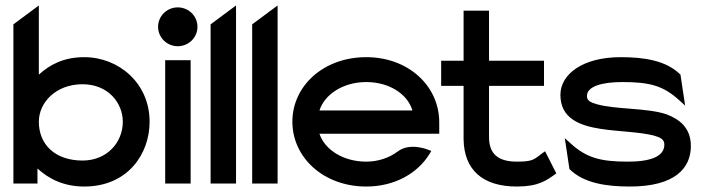

<svg xmlns="http://www.w3.org/2000/svg" viewBox="-20 -671 2568 702"><path d="M29 0H117V-55C157 -18 212 11 288 11C447 11 527 -108 527 -226C527 -367 414 -462 288 -462C214 -462 162 -435 122 -398V-651L29 -582ZM122 -226C122 -295 183 -363 282 -363C375 -363 429 -295 429 -226C429 -150 371 -84 282 -84C181 -84 122 -143 122 -226Z M558 -573C558 -533 591 -502 630 -502C669 -502 702 -533 702 -573C702 -613 669 -644 630 -644C591 -644 558 -613 558 -573ZM584 0H677V-451H584Z M750 0H843V-651L750 -582Z M902 0H995V-651L902 -582Z M1049 -226C1049 -95 1163 11 1319 11C1423 11 1507 -37 1551 -109L1557 -119L1547 -123C1546 -123 1480 -152 1434 -117C1403 -94 1363 -80 1319 -80C1237 -80 1168 -122 1148 -182H1586V-224C1586 -356 1474 -462 1319 -462C1163 -462 1049 -357 1049 -226ZM1148 -267C1167 -327 1236 -371 1319 -371C1402 -371 1470 -328 1488 -267Z M1593 -357H1675V-161C1677 -52 1742 11 1870 11C1949 11 1978 -11 2014 -37L1973 -118L1963 -111C1933 -89 1931 -80 1870 -80C1799 -80 1768 -110 1768 -170V-357H1969V-449H1768V-632H1675V-449H1593Z M2029 -324C2029 -239 2098 -212 2175 -200C2238 -190 2319 -189 2372 -175C2396 -168 2409 -161 2409 -142C2409 -99 2359 -80 2276 -80C2175 -80 2124 -94 2066 -147L2045 -166L2062 -53C2114 -1 2197 11 2283 11C2449 11 2506 -57 2506 -137C2506 -203 2465 -235 2417 -253C2347 -277 2233 -270 2162 -290C2138 -297 2126 -303 2126 -320C2126 -355 2180 -371 2256 -371C2357 -371 2406 -357 2464 -304L2485 -285L2468 -398C2416 -450 2335 -462 2249 -462C2111 -462 2029 -400 2029 -324Z"/></svg>

Font: Charger Sport
Style: BdExt
Weight: 700
Designer: Jasper
Foundry: Cannot Into Space Fonts
Version: Version 1.1